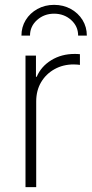

<svg xmlns="http://www.w3.org/2000/svg" viewBox="-20 -767 376 787"><path d="M84.5 0V-539.1H127.4V-452.1H130.4Q148.4 -494.6 190.2 -520.3Q231.9 -545.9 285.6 -545.9Q292 -545.9 297.1 -545.7Q302.2 -545.4 307.6 -544.9V-501Q304.2 -501.5 297.6 -502.2Q291 -502.9 282.2 -502.9Q238.3 -502.9 203.4 -483.4Q168.5 -463.9 148.4 -429.9Q128.4 -396 128.4 -351.1V0ZM201.7 -747.1Q239.7 -747.1 270.3 -730.2Q300.8 -713.4 318.4 -684.8Q335.9 -656.2 335.9 -621.1H300.3Q300.3 -659.2 271.5 -685.1Q242.7 -710.9 201.7 -710.9Q161.1 -710.9 132.1 -685.1Q103 -659.2 103 -621.1H67.9Q67.9 -656.2 85.4 -684.8Q103 -713.4 133.5 -730.2Q164.1 -747.1 201.7 -747.1Z"/></svg>

Font: Inter 18pt ExtraLight
Style: Regular
Weight: 250
Designer: Rasmus Andersson
Foundry: rsms
Version: Version 4.001;git-66647c0bb